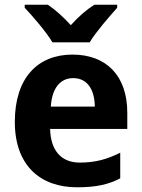

<svg xmlns="http://www.w3.org/2000/svg" viewBox="-20 -786 602 816"><path d="M478 -766H381C348 -745 313 -715 281 -679C248 -715 216 -744 183 -766H85V-753C120 -716 176 -651 203 -606H361C388 -651 446 -717 478 -753ZM288 -554C142 -554 43 -457 43 -268C43 -81 153 10 307 10C389 10 441 -2 491 -28V-137C435 -109 385 -95 319 -95C239 -95 195 -148 193 -238H521V-307C521 -464 432 -554 288 -554ZM291 -454C353 -454 382 -403 383 -333H196C201 -414 238 -454 291 -454Z"/></svg>

Font: Noto Sans Display
Style: Bold
Weight: 700
Designer: Monotype Design Team
Foundry: Monotype Imaging Inc.
Version: Version 1.900